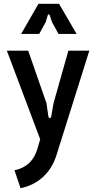

<svg xmlns="http://www.w3.org/2000/svg" viewBox="-20 -770 509 1008"><path d="M56 124 88 218C182 199 248 135 276 46L449 -504H339L261 -228L249 -159C247 -147 236 -147 234 -159L224 -228L128 -504H16L191 -39L177 9C160 68 125 109 56 124ZM91 -592H186L220 -654L230 -688C233 -697 239 -697 242 -688L253 -654L287 -592H382L290 -750H182Z"/></svg>

Font: Finlandica Medium
Style: Regular
Weight: 500
Designer: Niklas Ekholm, Juho Hiilivirta, Jaakko Suomalainen
Foundry: Helsinki Type Studio
Version: Version 2.000;Glyphs 3.2 (3202)